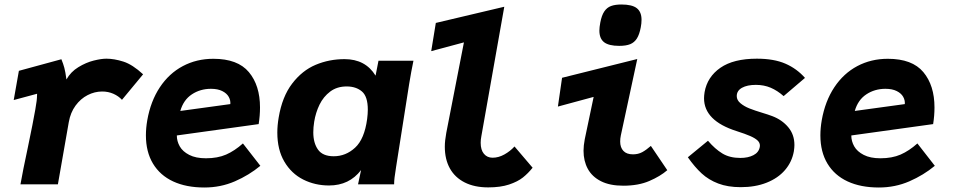

<svg xmlns="http://www.w3.org/2000/svg" viewBox="-20 -820 4240 854"><path d="M104 -165Q127.5 -277.5 137 -332.5Q141.5 -360.5 143 -371Q144.5 -381.5 145 -403L41 -375L64 -505L253 -556.5Q261.5 -536 266.2 -518.2Q271 -500.5 275.5 -466.5Q294.5 -500.5 328.5 -521.2Q362.5 -542 396.5 -550.5Q430.5 -559 453 -559Q488 -559 528.8 -546Q569.5 -533 616.5 -489.5L522.5 -376Q507.5 -392.5 484.5 -402.8Q461.5 -413 434.5 -413Q401 -413 369.8 -397Q338.5 -381 316 -350.2Q293.5 -319.5 286 -277L237.5 0H71Q81.5 -60 104 -165Z M629 -218Q629 -250 635 -285Q650 -370 691 -431.8Q732 -493.5 793.2 -526Q854.5 -558.5 929 -558.5Q1037.5 -558.5 1087 -499.2Q1136.5 -440 1136.5 -342Q1136.5 -305.5 1130.5 -268L766.5 -217.5Q766.5 -192 779.5 -169Q792.5 -146 821.8 -131Q851 -116 896 -116Q948 -116 985.8 -132.5Q1023.5 -149 1060.5 -182L1138 -82.5Q1088 -41 1024.8 -13.5Q961.5 14 889 14Q808.5 14 750.2 -13Q692 -40 660.5 -92.2Q629 -144.5 629 -218ZM918.5 -425Q870.5 -425 833.2 -400.2Q796 -375.5 782 -326.5L1004.5 -357Q1006 -374 997.2 -389.5Q988.5 -405 968.5 -415Q948.5 -425 918.5 -425Z M1213.5 -230.5Q1213.5 -262 1219.5 -297Q1235 -390 1279.5 -448.2Q1324 -506.5 1384.2 -531.8Q1444.5 -557 1512.5 -557Q1605.5 -557 1650.5 -483.5L1663.5 -550H1819Q1814.5 -528.5 1809.2 -500.2Q1804 -472 1800 -447L1741.5 -75.5L1740 -65Q1737 -47 1735 -30.8Q1733 -14.5 1733 0H1572.5Q1574.5 -11 1586 -63.5Q1533.5 5 1443.5 5Q1381 5 1328.5 -21.5Q1276 -48 1244.8 -101Q1213.5 -154 1213.5 -230.5ZM1613 -290.5Q1616 -314 1616 -332Q1616 -391 1589.8 -413.2Q1563.5 -435.5 1522 -435.5Q1479 -435.5 1448.8 -412.8Q1418.5 -390 1401.2 -354.5Q1384 -319 1377.5 -278.5Q1373.5 -253.5 1373.5 -231.5Q1373.5 -184 1394.5 -154.5Q1415.5 -125 1464.5 -125Q1518 -125 1559.5 -163.2Q1601 -201.5 1613 -290.5Z M1958.5 -167.5Q1958.5 -194 1965 -229L2043.5 -631.5L1898 -592.5L1918.5 -718L2223 -790L2121 -214Q2118 -198.5 2118 -185Q2118 -153 2132.5 -135.8Q2147 -118.5 2171 -118.5Q2197.5 -118.5 2223.5 -133Q2249.5 -147.5 2268.5 -168.5L2349 -74Q2329 -49 2305.8 -30.5Q2282.5 -12 2244.2 0.8Q2206 13.5 2151.5 13.5Q2090.5 13.5 2047 -8.5Q2003.5 -30.5 1981 -71Q1958.5 -111.5 1958.5 -167.5Z M2575.5 -149.5Q2575.5 -172.5 2581 -201L2620.5 -389L2461.5 -346L2480 -474L2814.5 -557.5L2741.5 -218Q2738.5 -204 2738.5 -190.5Q2738.5 -164 2752.8 -148.8Q2767 -133.5 2795.5 -133.5Q2818.5 -133.5 2836.5 -143.2Q2854.5 -153 2875 -171L2948 -63Q2917 -36 2868.2 -15Q2819.5 6 2752.5 6Q2692.5 6 2653 -14Q2613.5 -34 2594.5 -69Q2575.5 -104 2575.5 -149.5ZM2646 -684Q2646 -698.5 2650 -719.5Q2656 -751.5 2667.8 -769Q2679.5 -786.5 2697.8 -793.2Q2716 -800 2744 -800Q2791.5 -800 2812.5 -783.5Q2833.5 -767 2833.5 -732Q2833.5 -715.5 2830 -698Q2824 -666.5 2812.8 -648.8Q2801.5 -631 2783 -623.5Q2764.5 -616 2734 -616Q2688 -616 2667 -632.2Q2646 -648.5 2646 -684Z M3039.5 -120.5 3129 -194Q3160 -157.5 3192.8 -137.5Q3225.5 -117.5 3273 -117.5Q3307.5 -117.5 3331.2 -129.8Q3355 -142 3359.5 -166.5Q3360 -168.5 3360 -172.5Q3360 -185.5 3349.2 -195.5Q3338.5 -205.5 3316.8 -215Q3295 -224.5 3256 -237Q3111.5 -283 3111.5 -383Q3111.5 -394.5 3114 -410.5Q3126 -478 3184.2 -518.5Q3242.5 -559 3346.5 -559Q3422.5 -559 3473.5 -536.8Q3524.5 -514.5 3560.5 -473.5L3465.5 -392.5Q3438 -417 3408 -429.8Q3378 -442.5 3342 -442.5Q3303.5 -442.5 3280.2 -429.5Q3257 -416.5 3257 -392.5Q3257 -374.5 3273.5 -360.8Q3290 -347 3313.2 -337.8Q3336.5 -328.5 3373 -317.5Q3393.5 -311.5 3415 -303.5Q3458.5 -287 3486 -254.2Q3513.5 -221.5 3513.5 -175Q3513.5 -163.5 3511 -147Q3502.5 -99.5 3471.5 -63.5Q3440.5 -27.5 3390 -7.5Q3339.5 12.5 3274.5 12.5Q3217 12.5 3174.5 -3.8Q3132 -20 3101 -48.5Q3070 -77 3039.5 -120.5Z M3629 -218Q3629 -250 3635 -285Q3650 -370 3691 -431.8Q3732 -493.5 3793.2 -526Q3854.5 -558.5 3929 -558.5Q4037.5 -558.5 4087 -499.2Q4136.5 -440 4136.5 -342Q4136.5 -305.5 4130.5 -268L3766.5 -217.5Q3766.5 -192 3779.5 -169Q3792.5 -146 3821.8 -131Q3851 -116 3896 -116Q3948 -116 3985.8 -132.5Q4023.5 -149 4060.5 -182L4138 -82.5Q4088 -41 4024.8 -13.5Q3961.5 14 3889 14Q3808.5 14 3750.2 -13Q3692 -40 3660.5 -92.2Q3629 -144.5 3629 -218ZM3918.5 -425Q3870.5 -425 3833.2 -400.2Q3796 -375.5 3782 -326.5L4004.5 -357Q4006 -374 3997.2 -389.5Q3988.5 -405 3968.5 -415Q3948.5 -425 3918.5 -425Z"/></svg>

Font: JuliaMono Black
Style: Italic
Weight: 900
Italic angle: -9°
Monospace: yes
Designer: cormullion
Foundry: corm
Version: Version 0.057; ttfautohint (v1.8.4)